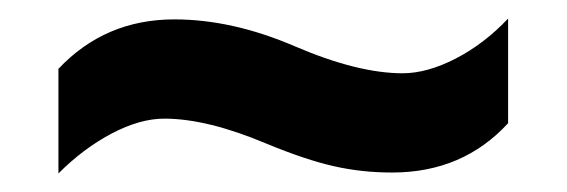

<svg xmlns="http://www.w3.org/2000/svg" viewBox="-20 -456 611 207"><path d="M402.8 -270Q369.6 -270 339.6 -276.9Q309.6 -283.7 268.1 -300.8Q203.6 -328.1 157.2 -328.1Q130.9 -328.1 100.3 -312Q69.8 -295.9 43 -269V-381.8Q93.3 -435.1 168 -435.1Q230.5 -435.1 298.1 -406Q365.7 -377 414.1 -377Q440.4 -377 471.2 -392.8Q502 -408.7 527.8 -436V-323.2Q479 -270 402.8 -270Z"/></svg>

Font: Open Sans Hebrew
Style: Bold
Weight: 700
Foundry: Ascender Corporation, Yanek Iontef
Version: Version 2.001;PS 002.001;hotconv 1.0.70;makeotf.lib2.5.58329